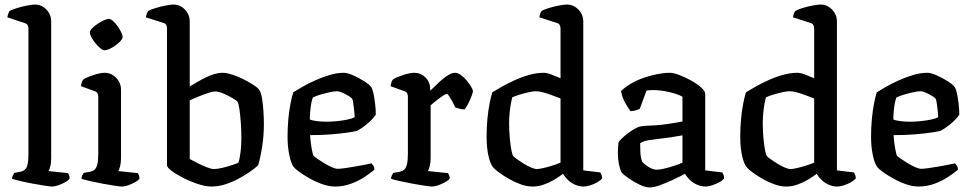

<svg xmlns="http://www.w3.org/2000/svg" viewBox="-20 -820 4267 844"><path d="M210 0Q202 0 178.5 -3.5Q155 -7 125.5 -12.5Q96 -18 70.5 -24Q45 -30 33 -34Q33 -42 36.5 -49Q40 -56 43 -60L70 -65Q87 -68 96 -82.5Q105 -97 105 -145V-694Q105 -702 102 -708.5Q99 -715 90 -718L12 -744Q14 -754 17 -761.5Q20 -769 22 -772Q33 -778 54.5 -784.5Q76 -791 98.5 -795.5Q121 -800 133 -800Q163 -800 184 -778Q205 -756 205 -725V-125Q205 -103 201 -88.5Q197 -74 194 -68L279 -59Q281 -56 283.5 -50.5Q286 -45 286 -35Q281 -27 266.5 -19Q252 -11 236 -5.5Q220 0 210 0Z M517 0Q509 0 485 -3.5Q461 -7 431.5 -12.5Q402 -18 376 -24Q350 -30 338 -34Q338 -42 341.5 -49Q345 -56 348 -60L376 -65Q387 -67 395 -73.5Q403 -80 407.5 -96.5Q412 -113 412 -145V-394Q412 -402 409 -409Q406 -416 397 -419L336 -441Q337 -452 340.5 -460.5Q344 -469 348 -472Q365 -482 393.5 -491Q422 -500 440 -500Q469 -500 490.5 -478Q512 -456 512 -425V-125Q512 -105 508 -89.5Q504 -74 500 -68L586 -59Q588 -56 590.5 -50Q593 -44 593 -35Q588 -27 573.5 -19Q559 -11 543.5 -5.5Q528 0 517 0ZM439 -599Q432 -599 421 -608Q410 -617 399.5 -630Q389 -643 382 -656Q375 -669 375 -677Q375 -685 384.5 -695Q394 -705 408 -714.5Q422 -724 436 -730.5Q450 -737 458 -737Q466 -737 476.5 -728Q487 -719 496.5 -705.5Q506 -692 512.5 -679Q519 -666 519 -657Q519 -650 510 -640Q501 -630 488 -620.5Q475 -611 461.5 -605Q448 -599 439 -599Z M909 0Q885 0 852 -10.5Q819 -21 787.5 -37Q756 -53 735 -68.5Q714 -84 714 -94V-694Q714 -702 711.5 -709Q709 -716 699 -719L621 -744Q623 -754 626 -761.5Q629 -769 631 -772Q642 -778 663.5 -784.5Q685 -791 707.5 -795.5Q730 -800 742 -800Q772 -800 793 -778Q814 -756 814 -725V-440Q831 -450 849 -460.5Q867 -471 885.5 -480Q904 -489 922.5 -494.5Q941 -500 958 -500Q975 -500 999 -492.5Q1023 -485 1047.5 -473Q1072 -461 1091.5 -448.5Q1111 -436 1118 -427Q1127 -416 1131.5 -389.5Q1136 -363 1138 -332Q1140 -301 1140 -277Q1140 -222 1132 -172.5Q1124 -123 1115 -94Q1103 -82 1081 -66.5Q1059 -51 1030.5 -35.5Q1002 -20 971 -10Q940 0 909 0ZM921 -77Q936 -77 958.5 -82.5Q981 -88 1001 -94.5Q1021 -101 1028 -105Q1034 -122 1037.5 -152Q1041 -182 1041 -214Q1041 -249 1038.5 -282.5Q1036 -316 1032.5 -340Q1029 -364 1025 -371Q1022 -377 1003.5 -388Q985 -399 963 -408.5Q941 -418 925 -418Q916 -418 896 -411.5Q876 -405 853.5 -396Q831 -387 814 -379V-121Q829 -113 849.5 -102.5Q870 -92 889.5 -84.5Q909 -77 921 -77Z M1453 0Q1426 0 1396.5 -10.5Q1367 -21 1340.5 -36Q1314 -51 1295.5 -64.5Q1277 -78 1272 -85Q1260 -99 1252 -137Q1244 -175 1244 -218Q1244 -259 1247.5 -296.5Q1251 -334 1257 -364.5Q1263 -395 1269 -414Q1283 -423 1308 -437.5Q1333 -452 1364 -466Q1395 -480 1428 -490Q1461 -500 1491 -500Q1507 -500 1532 -489Q1557 -478 1580 -463.5Q1603 -449 1611 -438Q1617 -431 1621.5 -410Q1626 -389 1629 -363.5Q1632 -338 1632 -316Q1621 -300 1606 -286Q1591 -272 1576 -261.5Q1561 -251 1550 -245Q1540 -242 1510 -237.5Q1480 -233 1437 -229.5Q1394 -226 1343 -226Q1345 -195 1350 -167Q1355 -139 1359 -134Q1362 -131 1375 -122Q1388 -113 1404.5 -103Q1421 -93 1437.5 -85.5Q1454 -78 1464 -78Q1476 -78 1497 -81Q1518 -84 1541.5 -88Q1565 -92 1584.5 -96Q1604 -100 1613 -102Q1617 -98 1621.5 -91.5Q1626 -85 1626 -74Q1607 -58 1580 -40.5Q1553 -23 1520.5 -11.5Q1488 0 1453 0ZM1414 -285Q1437 -285 1462 -287.5Q1487 -290 1508 -294.5Q1529 -299 1539 -305Q1539 -316 1537 -333Q1535 -350 1533 -365Q1531 -380 1529 -384Q1528 -388 1515 -396.5Q1502 -405 1486.5 -412Q1471 -419 1460 -419Q1451 -419 1429.5 -414.5Q1408 -410 1386.5 -403.5Q1365 -397 1355 -391Q1351 -380 1348 -363.5Q1345 -347 1343.5 -329Q1342 -311 1342 -295Q1352 -290 1373.5 -287.5Q1395 -285 1414 -285Z M1880 0Q1872 0 1848 -3.5Q1824 -7 1794 -12.5Q1764 -18 1737.5 -24Q1711 -30 1699 -34Q1699 -42 1702.5 -49Q1706 -56 1709 -60L1737 -65Q1748 -67 1756 -73.5Q1764 -80 1768.5 -96.5Q1773 -113 1773 -145V-394Q1773 -402 1770 -409Q1767 -416 1758 -419L1697 -441Q1699 -455 1702 -462Q1705 -469 1709 -472Q1726 -482 1754.5 -491Q1783 -500 1801 -500Q1830 -500 1850.5 -479.5Q1871 -459 1871 -427V-421Q1881 -430 1894.5 -443.5Q1908 -457 1923 -470Q1938 -483 1953 -491.5Q1968 -500 1980 -500Q1993 -500 2006.5 -490Q2020 -480 2032 -465.5Q2044 -451 2051.5 -438Q2059 -425 2059 -419Q2059 -414 2053 -398Q2047 -382 2038.5 -365Q2030 -348 2022 -339Q2010 -339 1998.5 -342.5Q1987 -346 1981 -348Q1975 -362 1967.5 -375.5Q1960 -389 1954 -398Q1948 -407 1944 -407Q1940 -407 1929.5 -400.5Q1919 -394 1907 -385Q1895 -376 1885.5 -368Q1876 -360 1873 -357V-125Q1873 -105 1869 -89.5Q1865 -74 1861 -68L1949 -59Q1951 -57 1954 -50.5Q1957 -44 1957 -35Q1951 -27 1936.5 -19Q1922 -11 1906 -5.5Q1890 0 1880 0Z M2321 0Q2295 0 2267 -10.5Q2239 -21 2214 -35.5Q2189 -50 2171.5 -63.5Q2154 -77 2148 -84Q2135 -99 2127 -135.5Q2119 -172 2119 -218Q2119 -259 2122.5 -296.5Q2126 -334 2132 -364.5Q2138 -395 2144 -414Q2158 -423 2183.5 -437.5Q2209 -452 2240.5 -466.5Q2272 -481 2305.5 -490.5Q2339 -500 2370 -500Q2385 -500 2405 -492Q2425 -484 2444 -476V-694Q2444 -701 2441 -708.5Q2438 -716 2428 -719L2351 -744Q2352 -754 2355 -761Q2358 -768 2361 -772Q2371 -778 2392 -784.5Q2413 -791 2436 -795.5Q2459 -800 2472 -800Q2501 -800 2522.5 -778Q2544 -756 2544 -725V-71L2619 -62Q2621 -59 2624 -51.5Q2627 -44 2627 -36Q2620 -27 2605 -18.5Q2590 -10 2573.5 -5Q2557 0 2546 0Q2526 0 2508 -8Q2490 -16 2476.5 -29Q2463 -42 2455 -56Q2437 -42 2414.5 -29Q2392 -16 2368.5 -8Q2345 0 2321 0ZM2340 -77Q2350 -77 2367.5 -81Q2385 -85 2406 -91.5Q2427 -98 2444 -105V-387Q2426 -394 2406 -401.5Q2386 -409 2367.5 -414Q2349 -419 2336 -419Q2325 -419 2304 -414.5Q2283 -410 2262.5 -403.5Q2242 -397 2232 -392Q2229 -382 2225.5 -363Q2222 -344 2220 -321.5Q2218 -299 2218 -278Q2218 -243 2221 -212Q2224 -181 2228 -160Q2232 -139 2236 -134Q2239 -130 2251.5 -121Q2264 -112 2280 -102Q2296 -92 2312.5 -84.5Q2329 -77 2340 -77Z M2836 4Q2817 4 2791 -8.5Q2765 -21 2743 -36.5Q2721 -52 2714 -60Q2707 -70 2701.5 -95Q2696 -120 2696 -151Q2696 -163 2697 -173.5Q2698 -184 2699 -194Q2701 -199 2711.5 -209.5Q2722 -220 2737.5 -232Q2753 -244 2768.5 -253Q2784 -262 2795 -264Q2802 -266 2819.5 -267Q2837 -268 2859 -269Q2873 -270 2888 -271.5Q2903 -273 2918.5 -275.5Q2934 -278 2949.5 -280.5Q2965 -283 2980 -286V-395Q2955 -408 2918.5 -416Q2882 -424 2853 -424Q2844 -424 2836 -423.5Q2828 -423 2822 -422L2792 -341Q2788 -340 2779.5 -336.5Q2771 -333 2752 -331Q2743 -342 2729 -366.5Q2715 -391 2710 -420Q2730 -439 2756.5 -454Q2783 -469 2812.5 -479Q2842 -489 2871 -494.5Q2900 -500 2925 -500Q2941 -500 2967 -490Q2993 -480 3019 -465.5Q3045 -451 3062.5 -435Q3080 -419 3080 -407V-71L3155 -62Q3157 -59 3160 -52.5Q3163 -46 3163 -36Q3157 -27 3142 -19Q3127 -11 3110.5 -5.5Q3094 0 3082 0Q3063 0 3044.5 -8Q3026 -16 3012.5 -29Q2999 -42 2991 -56Q2969 -44 2939 -30Q2909 -16 2881.5 -6Q2854 4 2836 4ZM2868 -74Q2879 -74 2900.5 -79Q2922 -84 2944.5 -91.5Q2967 -99 2980 -105V-225Q2958 -221 2932 -217Q2906 -213 2885 -211Q2859 -208 2833 -204Q2807 -200 2794 -190Q2794 -174 2795 -150.5Q2796 -127 2803 -109Q2811 -99 2830.5 -86.5Q2850 -74 2868 -74Z M3436 0Q3410 0 3382 -10.5Q3354 -21 3329 -35.5Q3304 -50 3286.5 -63.5Q3269 -77 3263 -84Q3250 -99 3242 -135.5Q3234 -172 3234 -218Q3234 -259 3237.5 -296.5Q3241 -334 3247 -364.5Q3253 -395 3259 -414Q3273 -423 3298.5 -437.5Q3324 -452 3355.5 -466.5Q3387 -481 3420.5 -490.5Q3454 -500 3485 -500Q3500 -500 3520 -492Q3540 -484 3559 -476V-694Q3559 -701 3556 -708.5Q3553 -716 3543 -719L3466 -744Q3467 -754 3470 -761Q3473 -768 3476 -772Q3486 -778 3507 -784.5Q3528 -791 3551 -795.5Q3574 -800 3587 -800Q3616 -800 3637.5 -778Q3659 -756 3659 -725V-71L3734 -62Q3736 -59 3739 -51.5Q3742 -44 3742 -36Q3735 -27 3720 -18.5Q3705 -10 3688.5 -5Q3672 0 3661 0Q3641 0 3623 -8Q3605 -16 3591.5 -29Q3578 -42 3570 -56Q3552 -42 3529.5 -29Q3507 -16 3483.5 -8Q3460 0 3436 0ZM3455 -77Q3465 -77 3482.5 -81Q3500 -85 3521 -91.5Q3542 -98 3559 -105V-387Q3541 -394 3521 -401.5Q3501 -409 3482.5 -414Q3464 -419 3451 -419Q3440 -419 3419 -414.5Q3398 -410 3377.5 -403.5Q3357 -397 3347 -392Q3344 -382 3340.5 -363Q3337 -344 3335 -321.5Q3333 -299 3333 -278Q3333 -243 3336 -212Q3339 -181 3343 -160Q3347 -139 3351 -134Q3354 -130 3366.5 -121Q3379 -112 3395 -102Q3411 -92 3427.5 -84.5Q3444 -77 3455 -77Z M4018 0Q3991 0 3961.5 -10.5Q3932 -21 3905.5 -36Q3879 -51 3860.5 -64.5Q3842 -78 3837 -85Q3825 -99 3817 -137Q3809 -175 3809 -218Q3809 -259 3812.5 -296.5Q3816 -334 3822 -364.5Q3828 -395 3834 -414Q3848 -423 3873 -437.5Q3898 -452 3929 -466Q3960 -480 3993 -490Q4026 -500 4056 -500Q4072 -500 4097 -489Q4122 -478 4145 -463.5Q4168 -449 4176 -438Q4182 -431 4186.5 -410Q4191 -389 4194 -363.5Q4197 -338 4197 -316Q4186 -300 4171 -286Q4156 -272 4141 -261.5Q4126 -251 4115 -245Q4105 -242 4075 -237.5Q4045 -233 4002 -229.5Q3959 -226 3908 -226Q3910 -195 3915 -167Q3920 -139 3924 -134Q3927 -131 3940 -122Q3953 -113 3969.5 -103Q3986 -93 4002.5 -85.5Q4019 -78 4029 -78Q4041 -78 4062 -81Q4083 -84 4106.5 -88Q4130 -92 4149.5 -96Q4169 -100 4178 -102Q4182 -98 4186.5 -91.5Q4191 -85 4191 -74Q4172 -58 4145 -40.5Q4118 -23 4085.5 -11.5Q4053 0 4018 0ZM3979 -285Q4002 -285 4027 -287.5Q4052 -290 4073 -294.5Q4094 -299 4104 -305Q4104 -316 4102 -333Q4100 -350 4098 -365Q4096 -380 4094 -384Q4093 -388 4080 -396.5Q4067 -405 4051.5 -412Q4036 -419 4025 -419Q4016 -419 3994.5 -414.5Q3973 -410 3951.5 -403.5Q3930 -397 3920 -391Q3916 -380 3913 -363.5Q3910 -347 3908.5 -329Q3907 -311 3907 -295Q3917 -290 3938.5 -287.5Q3960 -285 3979 -285Z"/></svg>

Font: Texturina Medium 12pt Medium
Style: Regular
Weight: 500
Version: Version 1.002